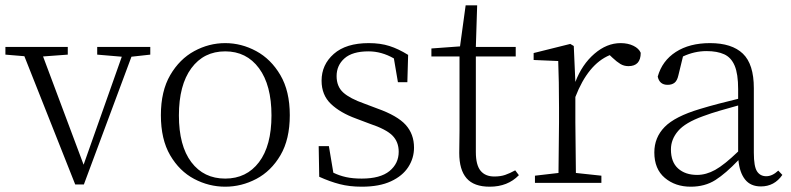

<svg xmlns="http://www.w3.org/2000/svg" viewBox="-28 -683 2954 717"><path d="M335 -479V-507.8H533.2V-479L462.9 -471.2L285.2 5.9H252.9L63 -473.1L-7.8 -479V-507.8H225.1V-479L132.8 -472.2L284.2 -67.9L426.8 -471.2Z M813 14.2Q752 14.2 697 -14.9Q642.1 -43.9 607.4 -103.3Q572.8 -162.6 572.8 -252.9Q572.8 -342.8 607.7 -402.6Q642.6 -462.4 697.5 -492.2Q752.4 -522 813 -522Q873.5 -522 928.7 -492.2Q983.9 -462.4 1019 -402.6Q1054.2 -342.8 1054.2 -252.9Q1054.2 -162.6 1019.3 -103.3Q984.4 -43.9 929.2 -14.9Q874 14.2 813 14.2ZM813 -16.1Q892.6 -16.1 939.2 -77.4Q985.8 -138.7 985.8 -252Q985.8 -365.2 939.2 -428.2Q892.6 -491.2 813 -491.2Q732.9 -491.2 686.5 -428.2Q640.1 -365.2 640.1 -252Q640.1 -138.7 686.5 -77.4Q732.9 -16.1 813 -16.1Z M1322.8 14.2Q1277.3 14.2 1240.5 4.6Q1203.6 -4.9 1164.1 -22.9L1162.1 -137.2H1200.2L1216.8 -38.1Q1238.8 -27.3 1263.9 -21.7Q1289.1 -16.1 1322.8 -16.1Q1392.1 -16.1 1426.5 -44.2Q1460.9 -72.3 1460.9 -116.2Q1460.9 -153.3 1437.3 -177Q1413.6 -200.7 1352.1 -221.2L1301.8 -240.2Q1242.7 -261.7 1207.8 -294.9Q1172.9 -328.1 1172.9 -381.8Q1172.9 -441.4 1218.5 -481.7Q1264.2 -522 1349.1 -522Q1392.6 -522 1426.3 -511.2Q1460 -500.5 1496.1 -478L1493.2 -376H1458L1442.9 -464.8Q1397 -491.2 1348.1 -491.2Q1288.1 -491.2 1258.5 -465.1Q1229 -439 1229 -398.9Q1229 -359.9 1253.9 -337.4Q1278.8 -314.9 1333 -295.9L1380.9 -277.8Q1456.1 -251 1487.1 -216.6Q1518.1 -182.1 1518.1 -131.8Q1518.1 -92.3 1496.6 -59.1Q1475.1 -25.9 1431.9 -5.9Q1388.7 14.2 1322.8 14.2Z M1800.8 14.2Q1741.7 14.2 1714.4 -17.3Q1687 -48.8 1687 -111.8Q1687 -134.3 1687.5 -152.1Q1688 -169.9 1688 -195.8V-472.2H1583V-502L1689.9 -509.8L1710.9 -663.1H1753.9L1749 -507.8H1897.9V-472.2H1749V-115.2Q1749 -66.9 1766.6 -45.4Q1784.2 -23.9 1817.9 -23.9Q1841.3 -23.9 1858.4 -29.8Q1875.5 -35.6 1896 -46.9L1909.7 -28.8Q1868.2 14.2 1800.8 14.2Z M2056.6 0H1969.7V-26.9L2057.6 -37.1L2059.6 -226.1V-280.8Q2059.6 -332.5 2058.8 -375Q2058.1 -417.5 2056.6 -455.1L1964.8 -459V-484.9L2101.6 -519L2114.7 -511.2L2120.6 -377Q2145.5 -442.4 2191.7 -482.2Q2237.8 -522 2289.6 -522Q2316.9 -522 2337.4 -512Q2357.9 -502 2364.7 -485.8Q2364.7 -436 2318.8 -436Q2302.2 -436 2288.8 -444.1Q2275.4 -452.1 2258.8 -467.8L2249 -477.1Q2168 -443.4 2120.6 -320.8V-226.1L2122.6 -37.1L2217.8 -26.9V0Z M2813.5 13.2Q2774.9 13.2 2754.4 -12.7Q2733.9 -38.6 2729.5 -85Q2682.6 -35.6 2643.6 -10.7Q2604.5 14.2 2551.3 14.2Q2493.7 14.2 2454.6 -18.8Q2415.5 -51.8 2415.5 -113.8Q2415.5 -169.4 2453.9 -208.7Q2492.2 -248 2585.4 -275.9Q2620.6 -286.6 2657.2 -296.1Q2693.8 -305.7 2728.5 -314V-350.1Q2728.5 -406.7 2715.6 -437.5Q2702.6 -468.3 2676.5 -480.2Q2650.4 -492.2 2610.4 -492.2Q2565.4 -492.2 2522.5 -472.2L2505.4 -401.9Q2501 -381.8 2491 -374Q2481 -366.2 2465.3 -366.2Q2434.6 -366.2 2428.2 -397Q2444.8 -456.1 2495.8 -489Q2546.9 -522 2623.5 -522Q2705.1 -522 2746.1 -482.7Q2787.1 -443.4 2787.1 -354V-112.8Q2787.1 -61 2799.1 -43Q2811 -24.9 2833.5 -24.9Q2856 -24.9 2878.4 -45.9L2893.6 -29.8Q2863.8 13.2 2813.5 13.2ZM2728.5 -117.2V-289.1Q2694.8 -279.8 2661.1 -270Q2627.4 -260.3 2597.2 -249Q2530.8 -225.1 2504.2 -193.8Q2477.5 -162.6 2477.5 -125Q2477.5 -77.6 2504.4 -53.7Q2531.2 -29.8 2575.2 -29.8Q2608.9 -29.8 2642.8 -48.6Q2676.8 -67.4 2728.5 -117.2Z"/></svg>

Font: Source Han Serif TW ExtraLight
Style: Regular
Weight: 250
Designer: Ryoko NISHIZUKA Ë•øÂ°öÊ∂ºÂ≠ê (kana & ideographs); Frank Grie√ühammer (Latin, Greek & Cyrillic); Wenlong ZHANG Âº†ÊñáÈæô 
Foundry: Adobe
Version: Version 2.003;hotconv 1.1.1;makeotfexe 2.6.0